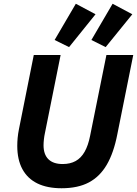

<svg xmlns="http://www.w3.org/2000/svg" viewBox="-20 -991 730 1023"><path d="M160 -698H303L219 -280Q216 -267 214 -249Q212 -231 212 -217Q212 -168 238 -142.5Q264 -117 314 -117Q354 -117 383 -133Q412 -149 431 -182.5Q450 -216 460 -267L547 -698H690L605 -275Q586 -177 549 -113.5Q512 -50 453.5 -19Q395 12 308 12Q232 12 179.5 -13.5Q127 -39 99.5 -89.5Q72 -140 72 -214Q72 -234 74 -256Q76 -278 81 -303ZM489 -915 348 -740 271 -778 384 -971ZM685 -915 543 -740 467 -778 580 -971Z"/></svg>

Font: IBM Plex Sans
Style: Italic
Weight: 400
Italic angle: -11.31°
Designer: Mike Abbink, Paul van der Laan, Pieter van Rosmalen
Foundry: Bold Monday
Version: Version 3.201